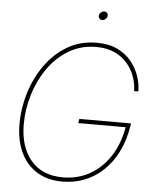

<svg xmlns="http://www.w3.org/2000/svg" viewBox="-60 -955 810 1015"><g transform="rotate(5 345.0 -447.5)"><path d="M308.6 9.8Q229.5 9.8 173.1 -25.4Q116.7 -60.5 86.9 -124.5Q57.1 -188.5 57.1 -274.4Q57.1 -358.9 82.5 -441.2Q107.9 -523.4 156 -590.3Q204.1 -657.2 272.5 -697.3Q340.8 -737.3 427.2 -737.3Q491.2 -737.3 536.9 -715.3Q582.5 -693.4 611.3 -657.7Q640.1 -622.1 654.1 -580.6Q668 -539.1 668 -500H645.5Q645 -537.1 632.1 -575Q619.1 -612.8 592.5 -644.5Q565.9 -676.3 524.7 -695.6Q483.4 -714.8 426.8 -714.8Q345.7 -714.8 281.2 -676.5Q216.8 -638.2 171.9 -574.2Q127 -510.3 103.3 -432.1Q79.6 -354 79.6 -274.4Q79.6 -155.3 139.4 -84Q199.2 -12.7 309.6 -12.7Q389.2 -12.7 453.6 -49.3Q518.1 -85.9 560.8 -153.1Q603.5 -220.2 618.7 -311.5L627.9 -305.7H366.2L370.1 -328.1H644.5L640.6 -305.7Q628.4 -233.9 599.1 -175.8Q569.8 -117.7 526.6 -76.2Q483.4 -34.7 428.2 -12.5Q373 9.8 308.6 9.8ZM444.3 -859.4Q435.1 -859.4 429.4 -866.2Q423.8 -873 425.3 -882.8Q426.8 -892.1 434.6 -898.7Q442.4 -905.3 452.1 -905.3Q461.9 -905.3 467.3 -898.7Q472.7 -892.1 471.2 -882.8Q469.7 -873 461.7 -866.2Q453.6 -859.4 444.3 -859.4Z"/></g></svg>

Font: Inter 28pt Thin
Style: Italic
Weight: 250
Italic angle: -9.3988°
Designer: Rasmus Andersson
Foundry: rsms
Version: Version 4.001;git-66647c0bb